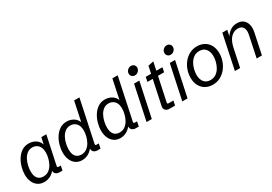

<svg xmlns="http://www.w3.org/2000/svg" viewBox="29 -1650 3629 2559"><g transform="rotate(-30 1843.0 -370.0)"><path d="M213.9 11.7Q156.2 11.7 116 -16.4Q75.7 -44.4 54.7 -93Q33.7 -141.6 33.7 -203.1Q33.7 -255.4 49.3 -313.7Q64.9 -372.1 96.4 -423.3Q127.9 -474.6 174.8 -506.8Q221.7 -539.1 284.2 -539.1Q342.8 -539.1 390.1 -509Q437.5 -479 453.1 -426.3L475.1 -527.3H551.8L460.4 -96.7Q457.5 -82.5 460.4 -76.2Q463.4 -69.8 478 -69.8H510.7L496.6 0H450.2Q416 0 395.5 -18.3Q375 -36.6 375 -65.9Q340.8 -25.4 299.3 -6.8Q257.8 11.7 213.9 11.7ZM238.8 -58.1Q288.6 -58.1 324.2 -84.7Q359.9 -111.3 382.1 -152.6Q404.3 -193.8 414.8 -238.8Q425.3 -283.7 425.3 -320.3Q425.3 -394.5 389.6 -431.9Q354 -469.2 301.8 -469.2Q254.4 -469.2 220.5 -442.9Q186.5 -416.5 165 -375Q143.6 -333.5 133.3 -287.4Q123 -241.2 123 -201.7Q123 -128.9 154.3 -93.5Q185.5 -58.1 238.8 -58.1Z M796.4 11.7Q740.2 11.7 700.2 -16.4Q660.2 -44.4 639.2 -93.3Q618.2 -142.1 618.2 -203.6Q618.2 -255.9 633.8 -314.2Q649.4 -372.6 680.9 -423.6Q712.4 -474.6 759.3 -506.8Q806.2 -539.1 868.7 -539.1Q925.3 -539.1 971.4 -511Q1017.6 -482.9 1035.2 -433.6L1098.1 -732.4H1179.7L1045.4 -98.1Q1042 -83 1045.9 -77.4Q1049.8 -71.8 1063 -71.8H1096.7L1082 0H1034.7Q1002 0 980.5 -18.6Q959 -37.1 960 -71.3Q925.3 -28.3 883.8 -8.3Q842.3 11.7 796.4 11.7ZM822.8 -58.1Q873 -58.1 908.4 -84.7Q943.8 -111.3 966.3 -152.6Q988.8 -193.8 999.3 -238.8Q1009.8 -283.7 1009.8 -320.3Q1009.8 -394.5 974.1 -431.9Q938.5 -469.2 886.2 -469.2Q838.9 -469.2 804.9 -442.9Q771 -416.5 749.5 -375Q728 -333.5 717.8 -287.4Q707.5 -241.2 707.5 -201.7Q707.5 -128.9 738.8 -93.5Q770 -58.1 822.8 -58.1Z M1385.3 11.7Q1329.1 11.7 1289.1 -16.4Q1249 -44.4 1228 -93.3Q1207 -142.1 1207 -203.6Q1207 -255.9 1222.7 -314.2Q1238.3 -372.6 1269.8 -423.6Q1301.3 -474.6 1348.1 -506.8Q1395 -539.1 1457.5 -539.1Q1514.2 -539.1 1560.3 -511Q1606.4 -482.9 1624 -433.6L1687 -732.4H1768.6L1634.3 -98.1Q1630.9 -83 1634.8 -77.4Q1638.7 -71.8 1651.9 -71.8H1685.5L1670.9 0H1623.5Q1590.8 0 1569.3 -18.6Q1547.9 -37.1 1548.8 -71.3Q1514.2 -28.3 1472.7 -8.3Q1431.2 11.7 1385.3 11.7ZM1411.6 -58.1Q1461.9 -58.1 1497.3 -84.7Q1532.7 -111.3 1555.2 -152.6Q1577.6 -193.8 1588.1 -238.8Q1598.6 -283.7 1598.6 -320.3Q1598.6 -394.5 1563 -431.9Q1527.3 -469.2 1475.1 -469.2Q1427.7 -469.2 1393.8 -442.9Q1359.9 -416.5 1338.4 -375Q1316.9 -333.5 1306.6 -287.4Q1296.4 -241.2 1296.4 -201.7Q1296.4 -128.9 1327.6 -93.5Q1358.9 -58.1 1411.6 -58.1Z M1983.4 -527.3 1871.1 0H1790.5L1902.3 -527.3ZM1968.8 -615.7Q1940.9 -615.7 1923.6 -633.5Q1906.2 -651.4 1906.2 -676.8Q1906.2 -707 1929.2 -729.7Q1952.1 -752.4 1983.4 -752.4Q2011.2 -752.4 2028.6 -734.6Q2045.9 -716.8 2045.9 -691.4Q2045.9 -661.6 2023.2 -638.7Q2000.5 -615.7 1968.8 -615.7Z M2143.6 0Q2104 0 2083 -23.4Q2062 -46.9 2069.8 -82.5L2149.4 -457.5H2067.9L2082 -527.3H2164.6L2187.5 -637.7L2272.5 -655.8L2245.1 -527.3H2338.9L2324.7 -457.5H2230.5L2153.8 -96.7Q2150.4 -81.5 2154.3 -75.7Q2158.2 -69.8 2171.4 -69.8H2243.7L2229 0Z M2533.2 -527.3 2420.9 0H2340.3L2452.1 -527.3ZM2518.6 -615.7Q2490.7 -615.7 2473.4 -633.5Q2456.1 -651.4 2456.1 -676.8Q2456.1 -707 2479 -729.7Q2502 -752.4 2533.2 -752.4Q2561 -752.4 2578.4 -734.6Q2595.7 -716.8 2595.7 -691.4Q2595.7 -661.6 2573 -638.7Q2550.3 -615.7 2518.6 -615.7Z M2806.6 11.7Q2745.6 11.7 2697.3 -15.4Q2648.9 -42.5 2620.8 -93.8Q2592.8 -145 2592.8 -217.3Q2592.8 -277.3 2612.8 -334.7Q2632.8 -392.1 2669.9 -438.2Q2707 -484.4 2759 -511.7Q2811 -539.1 2875 -539.1Q2936.5 -539.1 2985.1 -512Q3033.7 -484.9 3061.8 -433.8Q3089.8 -382.8 3089.8 -310.1Q3089.8 -250 3069.8 -192.6Q3049.8 -135.3 3012.5 -89.1Q2975.1 -43 2922.9 -15.6Q2870.6 11.7 2806.6 11.7ZM2810.5 -58.1Q2860.8 -58.1 2897.2 -83.3Q2933.6 -108.4 2956.8 -148.2Q2980 -188 2991 -232.7Q3002 -277.3 3002 -315.9Q3002 -386.2 2967.5 -427.7Q2933.1 -469.2 2871.1 -469.2Q2821.3 -469.2 2785.2 -444.1Q2749 -418.9 2725.8 -378.9Q2702.6 -338.9 2691.7 -294.4Q2680.7 -250 2680.7 -210.9Q2680.7 -140.1 2715.1 -99.1Q2749.5 -58.1 2810.5 -58.1Z M3149.9 0 3260.7 -527.3H3336.4L3317.9 -438Q3346.7 -482.9 3389.6 -511Q3432.6 -539.1 3490.2 -539.1Q3548.8 -539.1 3585 -510Q3621.1 -481 3633.5 -430.7Q3646 -380.4 3632.3 -315.9L3565.9 0H3484.9L3553.2 -325.2Q3566.9 -389.2 3545.7 -430.4Q3524.4 -471.7 3463.9 -471.7Q3403.8 -471.7 3356.7 -424.3Q3309.6 -377 3288.1 -274.9L3230.5 0Z"/></g></svg>

Font: Schibsted Grotesk
Style: Italic
Weight: 400
Italic angle: -12°
Designer: Bakken & Baeck AS, Henrik Kongsvoll
Foundry: Schibsted ASA
Version: Version 1.100; ttfautohint (v1.8.4.7-5d5b);gftools[0.9.25]